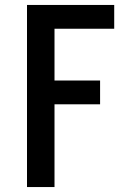

<svg xmlns="http://www.w3.org/2000/svg" viewBox="-20 -755 540 775"><path d="M89 0V-735H441V-639H200V-430H384V-334H200V0Z"/></svg>

Font: Moesevka
Style: Bold
Weight: 700
Monospace: yes
Designer: Belleve Invis
Foundry: Belleve Invis
Version: Version 32.5.0; ttfautohint (v1.8.4)